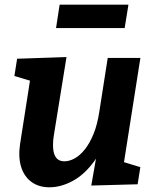

<svg xmlns="http://www.w3.org/2000/svg" viewBox="-20 -779 656 811"><path d="M190.3 12.1Q144.4 12.5 113 -10.5Q81.6 -33.5 69.1 -74.7Q56.6 -116 64.9 -171.5L110.1 -460.4L121.2 -434L40.8 -457.9L52.3 -530.9L260.9 -538L207 -204.7Q202.4 -172.8 204.8 -148.8Q207.1 -124.8 218.6 -111.2Q230.2 -97.6 252 -97.6Q273.1 -97.6 295.7 -110.1Q318.3 -122.6 338.8 -148.5Q359.2 -174.3 375.3 -213.7Q391.3 -253 399.5 -307L435 -534.3H573L500.8 -75.2L484.2 -99.9L572.8 -72.9L561.3 -0.6L365.6 4.7L395.8 -168.2L438.7 -242.1Q418.9 -154 377.8 -97.7Q336.6 -41.4 287.2 -14.8Q237.8 11.8 190.3 12.1ZM522.5 -759.3 506.6 -660.5H216.7L231.9 -759.3Z"/></svg>

Font: Bitter Thin
Style: Italic
Weight: 100
Italic angle: -9°
Designer: Sol Matas, and Bitter project Authors
Foundry: Sol Matas
Version: Version 2.002